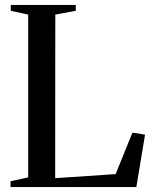

<svg xmlns="http://www.w3.org/2000/svg" viewBox="-20 -763 619 783"><path d="M23 0V-24L95 -39.5V-703.5L24 -719V-743H289V-719L205.5 -703.5L205 -36.5L451.5 -53L520 -222L571.5 -214L536 0Z"/></svg>

Font: Merriweather 120pt
Style: Regular
Weight: 400
Version: Version 2.100